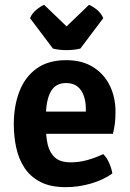

<svg xmlns="http://www.w3.org/2000/svg" viewBox="-20 -759 538 793"><path d="M120 -206.5V-298H334.5V-310.5Q334.5 -339 326.2 -363Q318 -387 300.2 -401.5Q282.5 -416 252.5 -416Q209 -416 189.2 -379.8Q169.5 -343.5 169.5 -275V-235.5Q169.5 -195 177.2 -161.5Q185 -128 207.2 -108.2Q229.5 -88.5 272 -88.5Q308 -88.5 341.8 -98.2Q375.5 -108 406.5 -122.5Q421.5 -107.5 431.2 -85Q441 -62.5 444 -42.5Q407 -16 355.8 -1Q304.5 14 251.5 14Q188.5 14 147 -7.5Q105.5 -29 81.2 -65.8Q57 -102.5 47 -149.2Q37 -196 37 -246Q37 -321 60 -381Q83 -441 131 -475.8Q179 -510.5 253.5 -510.5Q319 -510.5 364.2 -482.2Q409.5 -454 433.2 -406Q457 -358 457 -298Q457 -269 454.5 -249.2Q452 -229.5 446.5 -206.5ZM198.5 -558.5 104 -684Q112.5 -704.5 130.8 -719.2Q149 -734 162.5 -739L255 -650L347.5 -739Q361.5 -734 379.8 -719.2Q398 -704.5 406.5 -684L312 -558.5Q287.5 -552 255 -552Q223 -552 198.5 -558.5Z"/></svg>

Font: Signika SemiBold
Style: Regular
Weight: 600
Designer: Anna Giedry
Foundry: Anna Giedry
Version: Version 2.001